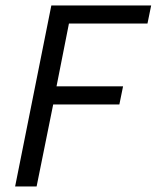

<svg xmlns="http://www.w3.org/2000/svg" viewBox="-20 -676 568 696"><path d="M34.8 0 166.1 -656.3H528L514.6 -590.6H229.9L184.9 -363H426.1L412.7 -297.3H172.8L112.7 0Z"/></svg>

Font: Source Sans 3 VF
Style: Italic
Weight: 200
Italic angle: -11°
Designer: Paul D. Hunt
Foundry: Adobe Systems Incorporated
Version: Version 3.042;hotconv 1.0.118;makeotfexe 2.5.65603